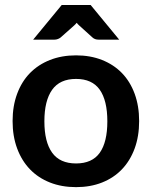

<svg xmlns="http://www.w3.org/2000/svg" viewBox="-20 -743 608 770"><path d="M285 -521Q342.5 -521 389.2 -502.5Q436 -484 469 -450Q502 -416 520 -367Q538 -318 538 -257.5Q538 -196.5 520 -147.5Q502 -98.5 469 -64Q436 -29.5 389.2 -11Q342.5 7.5 285 7.5Q227.5 7.5 180.5 -11Q133.5 -29.5 100.2 -64Q67 -98.5 48.8 -147.5Q30.5 -196.5 30.5 -257.5Q30.5 -318 48.8 -367Q67 -416 100.2 -450Q133.5 -484 180.5 -502.5Q227.5 -521 285 -521ZM285 -87.5Q349.5 -87.5 380 -130.2Q410.5 -173 410.5 -256.5Q410.5 -340 380 -383.2Q349.5 -426.5 285 -426.5Q220 -426.5 189 -382.8Q158 -339 158 -256.5Q158 -174 189 -130.8Q220 -87.5 285 -87.5ZM458 -584H375.5Q360 -584 350.5 -593L298 -640.5Q295.5 -643 292.8 -645.5Q290 -648 287.5 -651.5Q285 -648 282.2 -645.5Q279.5 -643 277 -640.5L223.5 -593Q219.5 -589.5 212.8 -586.8Q206 -584 198.5 -584H113L227.5 -723H343.5Z"/></svg>

Font: Lato TR
Style: Bold
Weight: 700
Designer: Lukasz Dziedzic
Foundry: tyPoland Lukasz Dziedzic
Version: Version 1.104 2013